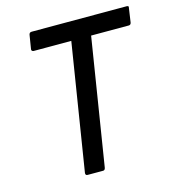

<svg xmlns="http://www.w3.org/2000/svg" viewBox="-100 -739 745 823"><g transform="rotate(-15 272.5 -327.5)"><path d="M188 0Q178 0 179 -11L269 -573H102Q98 -573 95 -576Q92 -579 93 -583L103 -645Q105 -655 115 -655H537Q541 -655 543.5 -653Q546 -651 544 -645L535 -583Q533 -573 524 -573H357L267 -11Q265 0 257 0Z"/></g></svg>

Font: Sofia Sans Semi Condensed Medium
Style: Italic
Weight: 500
Italic angle: -9°
Version: Version 4.100